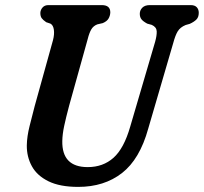

<svg xmlns="http://www.w3.org/2000/svg" viewBox="-20 -720 798 752"><path d="M490 -224 587.5 -556Q594.5 -581 593.8 -597.5Q593 -614 574.5 -622.5L556.5 -627.5Q540 -636.5 533.8 -644.8Q527.5 -653 527.5 -666Q527.5 -680 537.5 -690Q547.5 -700 566.5 -700H727Q743 -700 750.8 -691.5Q758.5 -683 758.5 -670Q758.5 -653 749.5 -643.8Q740.5 -634.5 723 -626.5L707 -622Q685.5 -613 676 -597.2Q666.5 -581.5 658.5 -551.5L560.5 -216Q527.5 -96.5 457.8 -42.2Q388 12 286.5 12Q214.5 12 169.8 -10Q125 -32 104.8 -69Q84.5 -106 85 -150.5Q85.5 -185 96 -226.8Q106.5 -268.5 116 -305L187.5 -562.5Q193.5 -585.5 191 -603.5Q188.5 -621.5 177.5 -627.5L161 -633Q148 -642 143 -649.2Q138 -656.5 138 -669.5Q138.5 -681.5 146.8 -690.8Q155 -700 169.5 -700H378.5Q412.5 -700 412 -671Q411.5 -658.5 405.2 -647.5Q399 -636.5 382.5 -629.5L361 -624.5Q345.5 -618.5 337.5 -604.8Q329.5 -591 323.5 -567L250.5 -305Q238.5 -260 231.5 -227.2Q224.5 -194.5 224 -168Q222 -65.5 323.5 -65.5Q383.5 -65.5 424.5 -102Q465.5 -138.5 490 -224Z"/></svg>

Font: Fraunces 144pt SuperSoft SemiBold
Style: Italic
Weight: 600
Italic angle: -16°
Version: Version 1.000;[b76b70a41]